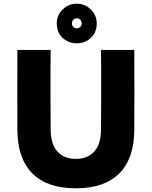

<svg xmlns="http://www.w3.org/2000/svg" viewBox="-20 -1003 820 1038"><path d="M253 -627Q253 -547 253 -473.5Q253 -400 254 -300Q255 -222 291 -183Q327 -144 390 -144Q453 -144 489 -183Q525 -222 526 -300Q527 -400 527 -473.5Q527 -547 527 -627Q526 -658 526 -733H706Q707 -511 706 -300Q705 -146 625 -65.5Q545 15 390 15Q235 15 155 -65.5Q75 -146 74 -300Q73 -511 74 -733H254Q254 -658 253 -627ZM287 -877Q287 -921 318.9 -952Q350.9 -983 395 -983Q439 -983 471 -951.9Q503 -920.8 503 -876.6Q503 -828 471.5 -798.5Q440 -769 395 -769Q350 -769 318.5 -798.3Q287 -827.6 287 -877ZM422 -876.8Q422 -888 414.4 -896Q406.8 -904 395.1 -904Q383 -904 376 -896Q369 -888 369 -876.5Q369 -865 376.2 -857.5Q383.3 -850 395.4 -850Q407 -850 414.5 -857.8Q422 -865.5 422 -876.8Z"/></svg>

Font: Kreadon
Style: Regular
Weight: 400
Designer: kohakuno
Foundry: StudioGnu
Version: Version 1.000;Glyphs 3.1.2 (3151)